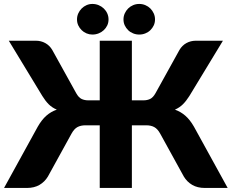

<svg xmlns="http://www.w3.org/2000/svg" viewBox="-26 -930 1146 950"><path d="M0 0ZM151.5 -728.5Q177 -728.5 198.2 -716.8Q219.5 -705 232.5 -683L351 -469Q363 -447.5 377.5 -440.5Q392 -433.5 411 -433.5H467.5V-728.5H626.5V-433.5H683.5Q702.5 -433.5 717 -440.5Q731.5 -447.5 743.5 -469L862 -683Q875 -705 896.2 -716.8Q917.5 -728.5 943 -728.5H1077L911 -455Q895.5 -430.5 879 -414Q862.5 -397.5 839.5 -387.5Q868 -377.5 891 -357.5Q914 -337.5 933.5 -303.5L1100.5 0H987.5Q951 0 925 -15.2Q899 -30.5 883.5 -56.5L766.5 -269Q753.5 -292.5 737.2 -301.2Q721 -310 697.5 -310H626.5V0H467.5V-310H397Q373.5 -310 357.2 -301.2Q341 -292.5 328 -269L211 -56.5Q195.5 -30.5 169.5 -15.2Q143.5 0 107 0H-6L161 -303.5Q180.5 -337.5 203.2 -357.5Q226 -377.5 255 -387.5Q231.5 -397.5 215 -414Q198.5 -430.5 183.5 -455L17.5 -728.5ZM511 -834Q511 -818 504.8 -804.5Q498.5 -791 487.5 -780.8Q476.5 -770.5 462 -764.8Q447.5 -759 431 -759Q416 -759 402.2 -764.8Q388.5 -770.5 378 -780.8Q367.5 -791 361.2 -804.5Q355 -818 355 -834Q355 -849.5 361.2 -863.5Q367.5 -877.5 378 -888Q388.5 -898.5 402.2 -904.5Q416 -910.5 431 -910.5Q447.5 -910.5 462 -904.5Q476.5 -898.5 487.5 -888Q498.5 -877.5 504.8 -863.5Q511 -849.5 511 -834ZM741 -834Q741 -818 734.8 -804.5Q728.5 -791 718 -780.8Q707.5 -770.5 693.2 -764.8Q679 -759 663 -759Q647 -759 632.8 -764.8Q618.5 -770.5 608 -780.8Q597.5 -791 591.2 -804.5Q585 -818 585 -834Q585 -849.5 591.2 -863.5Q597.5 -877.5 608 -888Q618.5 -898.5 632.8 -904.5Q647 -910.5 663 -910.5Q679 -910.5 693.2 -904.5Q707.5 -898.5 718 -888Q728.5 -877.5 734.8 -863.5Q741 -849.5 741 -834Z"/></svg>

Font: Lato Black
Style: Regular
Weight: 900
Designer: Lukasz Dziedzic
Foundry: tyPoland Lukasz Dziedzic
Version: Version 2.007; 2014-02-27